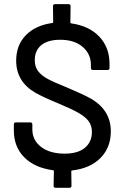

<svg xmlns="http://www.w3.org/2000/svg" viewBox="-20 -817 603 927"><path d="M515.1 -183.1Q515.1 -105 465.3 -54.4Q415.5 -3.9 328.1 5.9Q324.2 5.9 324.2 9.8L325.2 80.1Q325.2 89.8 314.9 89.8H249Q238.8 89.8 238.8 80.1L240.2 8.8Q240.2 4.9 235.8 4.9Q146.5 -7.3 96.7 -57.9Q46.9 -108.4 46.9 -187V-215.8Q46.9 -226.1 57.1 -226.1H126Q136.2 -226.1 136.2 -215.8V-191.9Q136.2 -140.1 178.5 -107.7Q220.7 -75.2 292 -75.2Q356 -75.2 389.9 -103.5Q423.8 -131.8 423.8 -180.2Q423.8 -210.4 407.2 -232.9Q390.6 -253.9 358.6 -272.2Q326.7 -290.5 261.2 -317.9Q191.9 -346.2 150.9 -369.1Q58.1 -422.9 58.1 -523.9Q58.1 -599.1 104.7 -647Q151.4 -694.8 232.9 -706.1Q236.8 -706.1 236.8 -710L235.8 -787.1Q235.8 -796.9 246.1 -796.9H311Q320.8 -796.9 320.8 -787.1L319.8 -709Q319.8 -705.6 324.2 -704.1Q410.6 -691.9 459.7 -639.9Q508.8 -587.9 508.8 -508.8V-488.8Q508.8 -479 499 -479H429.2Q418.9 -479 418.9 -488.8V-503.9Q418.9 -556.6 378.9 -590.8Q338.9 -625 271 -625Q211.4 -625 179.7 -599.4Q147.9 -573.7 147.9 -525.9Q147.9 -493.7 165 -472.2Q180.7 -452.1 210.4 -436Q240.2 -419.9 309.1 -392.1Q379.9 -362.3 418.9 -340.8Q515.1 -284.7 515.1 -183.1Z"/></svg>

Font: Gruenseis Font Medium
Style: Regular
Weight: 500
Designer: Jeremy Tribby
Foundry: Tribby Type
Version: Version 1.408;Glyphs 3.1.2 (3151)